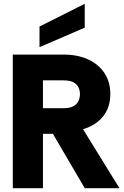

<svg xmlns="http://www.w3.org/2000/svg" viewBox="-20 -986 650 1006"><path d="M47 0V-700H314Q386 -700 441 -675Q496 -650 527 -603.5Q558 -557 558 -493Q558 -423 520 -376Q482 -329 415 -309L606 0H424L257 -285H205V0ZM205 -419H311Q348 -419 366.5 -430.5Q385 -442 392 -459Q399 -476 399 -493Q399 -510 392 -526.5Q385 -543 366.5 -554Q348 -565 311 -565H205ZM187 -739V-847L424 -966V-841Z"/></svg>

Font: Rethink Sans ExtraBold
Style: Regular
Weight: 800
Designer: The Rethink Sans project authors (Hans Thiessen). DM Sans designed by Colophon Foundry.
Foundry: Rethink Communications LLC
Version: Version 1.001